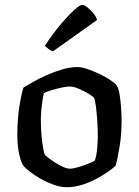

<svg xmlns="http://www.w3.org/2000/svg" viewBox="-20 -779 578 799"><path d="M258 0Q231 0 202.5 -10.5Q174 -21 148.5 -35.5Q123 -50 104.5 -64.5Q86 -79 80 -86Q68 -100 60 -136.5Q52 -173 52 -218Q52 -258 55.5 -294.5Q59 -331 65 -362Q71 -393 77 -414Q91 -423 116.5 -437.5Q142 -452 173.5 -466Q205 -480 238.5 -490Q272 -500 302 -500Q320 -500 344.5 -491.5Q369 -483 394.5 -471Q420 -459 439 -446Q458 -433 465 -424Q473 -414 477.5 -387Q482 -360 484 -329.5Q486 -299 486 -277Q486 -222 478 -171Q470 -120 461 -89Q449 -78 427.5 -63Q406 -48 378.5 -33.5Q351 -19 320 -9.5Q289 0 258 0ZM270 -77Q284 -77 306 -83.5Q328 -90 347.5 -98Q367 -106 374 -110Q381 -127 384 -156.5Q387 -186 387 -212Q387 -245 384.5 -280Q382 -315 378.5 -341Q375 -367 371 -372Q368 -377 350 -388Q332 -399 309.5 -409Q287 -419 269 -419Q258 -419 236.5 -414.5Q215 -410 194 -403.5Q173 -397 163 -392Q160 -382 157 -362.5Q154 -343 152 -321Q150 -299 150 -280Q150 -244 153 -212.5Q156 -181 160 -160Q164 -139 167 -134Q170 -131 182 -121.5Q194 -112 210 -102Q226 -92 242.5 -84.5Q259 -77 270 -77ZM200 -565Q190 -569 181 -576Q172 -583 167 -589Q200 -639 232 -677Q264 -715 288.5 -737Q313 -759 322 -759Q330 -759 343 -749Q356 -739 368 -724.5Q380 -710 384 -696Z"/></svg>

Font: Texturina Medium
Style: Regular
Weight: 500
Designer: Guillermo Torres Carreño
Foundry: Omnibus-Type
Version: Version 1.003